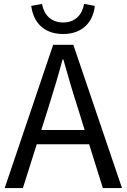

<svg xmlns="http://www.w3.org/2000/svg" viewBox="-20 -962 648 982"><path d="M303 -788C406 -788 457 -854 465 -932L410 -942C401 -889 367 -847 303 -847C239 -847 204 -889 195 -942L140 -932C149 -854 199 -788 303 -788ZM4 0H97L168 -224H436L506 0H604L355 -733H252ZM191 -297 227 -410C253 -493 277 -572 300 -658H304C328 -573 351 -493 378 -410L413 -297Z"/></svg>

Font: Noto Sans Mono CJK SC
Style: Regular
Weight: 400
Designer: Ryoko NISHIZUKA 西塚涼子 (kana, bopomofo & ideographs); Paul D. Hunt (Latin, Greek & Cyrillic); Sandoll Communications 산돌커뮤니
Foundry: Adobe
Version: Version 2.004;hotconv 1.0.118;makeotfexe 2.5.65603